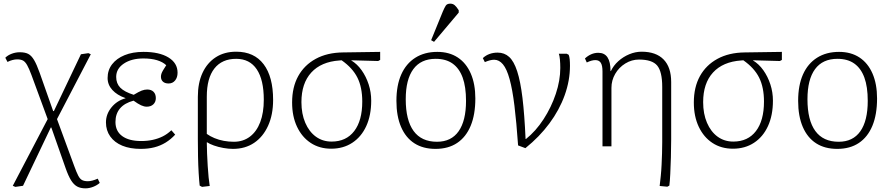

<svg xmlns="http://www.w3.org/2000/svg" viewBox="-20 -801 4871 1051"><path d="M448 230Q421 230 402.5 220Q384 210 369 186Q354 162 339 119L261 -103H258L106 216L64 222L50 216L241 -149L152 -391Q139 -426 128.5 -444.5Q118 -463 106 -469.5Q94 -476 74 -476Q62 -476 48.5 -472.5Q35 -469 21 -462L9 -485Q23 -499 44.5 -507Q66 -515 88 -515Q117 -515 134.5 -506Q152 -497 166.5 -472.5Q181 -448 197 -403L271 -193H275L423 -504L464 -510L477 -504L292 -149L386 107Q399 143 408.5 161Q418 179 430 185Q442 191 461 191Q472 191 485.5 187.5Q499 184 515 177L526 200Q512 213 490.5 221.5Q469 230 448 230Z M750 14Q692 14 649.5 -3.5Q607 -21 583.5 -54Q560 -87 560 -131Q560 -176 590 -213Q620 -250 667 -263V-264Q621 -280 595 -308.5Q569 -337 569 -374Q569 -417 593.5 -449Q618 -481 662 -499Q706 -517 765 -517Q852 -517 902 -486.5Q952 -456 952 -403Q952 -377 938.5 -360.5Q925 -344 903 -344Q883 -344 872 -354Q861 -364 861 -381Q861 -389 863.5 -397Q866 -405 872.5 -416Q879 -427 890 -444Q871 -462 839.5 -471.5Q808 -481 765 -481Q700 -481 658 -453Q616 -425 616 -380Q616 -344 638.5 -321Q661 -298 712 -282Q740 -299 755.5 -305Q771 -311 786 -311Q808 -311 820.5 -298.5Q833 -286 833 -264Q833 -243 819.5 -230Q806 -217 783 -217Q769 -217 752.5 -224.5Q736 -232 711 -250Q662 -237 637 -207.5Q612 -178 612 -133Q612 -83 649 -56Q686 -29 753 -29Q787 -29 816.5 -35.5Q846 -42 871 -54.5Q896 -67 918 -88L939 -64Q915 -38 886.5 -20.5Q858 -3 824.5 5.5Q791 14 750 14Z M1086 222 1073 215Q1070 188 1067.5 146.5Q1065 105 1064 56.5Q1063 8 1063 -39V-271Q1063 -347 1088.5 -402Q1114 -457 1161 -487.5Q1208 -518 1273 -518Q1371 -518 1423 -449.5Q1475 -381 1475 -254Q1475 -173 1447.5 -112.5Q1420 -52 1371 -19Q1322 14 1255 14Q1231 14 1203 9Q1175 4 1151 -4.5Q1127 -13 1114 -22H1112Q1112 6 1113.5 39.5Q1115 73 1117 107.5Q1119 142 1122 170.5Q1125 199 1128 217ZM1260 -25Q1311 -25 1348 -53Q1385 -81 1404.5 -132.5Q1424 -184 1424 -255Q1424 -364 1385.5 -421.5Q1347 -479 1273 -479Q1195 -479 1153.5 -426Q1112 -373 1112 -272V-68Q1130 -55 1154 -45Q1178 -35 1205 -30Q1232 -25 1260 -25Z M1793 13Q1729 13 1681 -18.5Q1633 -50 1606 -107Q1579 -164 1579 -240Q1579 -324 1612.5 -384.5Q1646 -445 1708.5 -479Q1771 -513 1857 -514L2061 -517V-473L2050 -467L1903 -471V-470Q1935 -451 1959.5 -416.5Q1984 -382 1998 -339Q2012 -296 2012 -250Q2012 -170 1985 -111Q1958 -52 1908.5 -19.5Q1859 13 1793 13ZM1795 -26Q1875 -26 1919 -83.5Q1963 -141 1963 -245Q1963 -323 1936.5 -376Q1910 -429 1850 -471L1838 -470Q1738 -463 1684 -404Q1630 -345 1630 -242Q1630 -178 1651 -129Q1672 -80 1709 -53Q1746 -26 1795 -26Z M2364 14Q2296 14 2248.5 -16.5Q2201 -47 2175.5 -106Q2150 -165 2150 -249Q2150 -334 2176.5 -393.5Q2203 -453 2253.5 -485Q2304 -517 2374 -517Q2439 -517 2485.5 -486.5Q2532 -456 2557 -398.5Q2582 -341 2582 -262Q2582 -174 2556.5 -112.5Q2531 -51 2482.5 -18.5Q2434 14 2364 14ZM2372 -25Q2450 -25 2490.5 -82.5Q2531 -140 2531 -249Q2531 -326 2512.5 -376.5Q2494 -427 2457.5 -453Q2421 -479 2365 -479Q2284 -479 2242.5 -422.5Q2201 -366 2201 -258Q2201 -143 2244 -84Q2287 -25 2372 -25ZM2356 -572 2340 -581 2404 -738Q2413 -759 2420 -770Q2427 -781 2445 -781Q2459 -781 2469 -772.5Q2479 -764 2491 -745V-732Z M2856 10 2816 -5Q2807 -133 2796 -222.5Q2785 -312 2769.5 -368Q2754 -424 2733 -449Q2712 -474 2685 -474Q2664 -474 2634 -461L2623 -483Q2639 -498 2659.5 -505.5Q2680 -513 2704 -513Q2741 -513 2767 -489.5Q2793 -466 2811 -411Q2829 -356 2840 -265Q2851 -174 2857 -40H2859Q2913 -83 2955.5 -148.5Q2998 -214 3022.5 -287.5Q3047 -361 3047 -429Q3047 -454 3045 -475Q3043 -496 3039 -507H3082L3093 -501Q3097 -491 3098.5 -476Q3100 -461 3100 -441Q3100 -360 3071 -279.5Q3042 -199 2987.5 -125.5Q2933 -52 2856 10Z M3633 221 3591 217Q3594 192 3597 162.5Q3600 133 3601.5 101.5Q3603 70 3604 38.5Q3605 7 3605 -23V-325Q3605 -409 3577.5 -442Q3550 -475 3478 -475Q3438 -475 3403 -453.5Q3368 -432 3347.5 -396.5Q3327 -361 3327 -320V0H3278V-410Q3278 -443 3268.5 -457.5Q3259 -472 3239 -472Q3219 -472 3192 -459L3182 -481Q3198 -496 3216.5 -504Q3235 -512 3255 -512Q3289 -512 3305.5 -487Q3322 -462 3322 -412H3324Q3338 -442 3364.5 -466Q3391 -490 3424.5 -504Q3458 -518 3492 -518Q3571 -518 3612.5 -475.5Q3654 -433 3654 -352V-39Q3654 10 3652.5 60Q3651 110 3649 151Q3647 192 3644 215Z M3992 13Q3928 13 3880 -18.5Q3832 -50 3805 -107Q3778 -164 3778 -240Q3778 -324 3811.5 -384.5Q3845 -445 3907.5 -479Q3970 -513 4056 -514L4260 -517V-473L4249 -467L4102 -471V-470Q4134 -451 4158.5 -416.5Q4183 -382 4197 -339Q4211 -296 4211 -250Q4211 -170 4184 -111Q4157 -52 4107.5 -19.5Q4058 13 3992 13ZM3994 -26Q4074 -26 4118 -83.5Q4162 -141 4162 -245Q4162 -323 4135.5 -376Q4109 -429 4049 -471L4037 -470Q3937 -463 3883 -404Q3829 -345 3829 -242Q3829 -178 3850 -129Q3871 -80 3908 -53Q3945 -26 3994 -26Z M4563 14Q4495 14 4447.5 -16.5Q4400 -47 4374.5 -106Q4349 -165 4349 -249Q4349 -334 4375.5 -393.5Q4402 -453 4452.5 -485Q4503 -517 4573 -517Q4638 -517 4684.5 -486.5Q4731 -456 4756 -398.5Q4781 -341 4781 -262Q4781 -174 4755.5 -112.5Q4730 -51 4681.5 -18.5Q4633 14 4563 14ZM4571 -25Q4649 -25 4689.5 -82.5Q4730 -140 4730 -249Q4730 -326 4711.5 -376.5Q4693 -427 4656.5 -453Q4620 -479 4564 -479Q4483 -479 4441.5 -422.5Q4400 -366 4400 -258Q4400 -143 4443 -84Q4486 -25 4571 -25Z"/></svg>

Font: Literata 18pt ExtraLight
Style: Regular
Weight: 250
Designer: Latin by Veronika Burian and Jose Scaglione. Greek by Irene Vlachou. Cyrillic by Vera Evstafieva.
Foundry: TypeTogether
Version: Version 3.103;gftools[0.9.29]